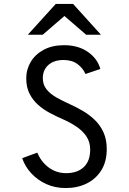

<svg xmlns="http://www.w3.org/2000/svg" viewBox="-20 -941 656 973"><path d="M313 12Q258.5 12 214 -8.5Q169.5 -29 138 -63.2Q106.5 -97.5 92.5 -139.5L169 -167.5Q188 -121.5 226.5 -92.5Q265 -63.5 315.5 -63.5Q371.5 -63.5 404.2 -94Q437 -124.5 437 -182.5Q437 -222 417.2 -250.8Q397.5 -279.5 365.5 -300.5Q333.5 -321.5 297 -337.5Q264.5 -351.5 231.8 -369Q199 -386.5 172.2 -410.5Q145.5 -434.5 129.2 -467.2Q113 -500 113 -543.5Q113 -589.5 136 -627.8Q159 -666 202 -689Q245 -712 305 -712Q376.5 -712 425.5 -677.8Q474.5 -643.5 488.5 -591.5L413 -566Q401 -595 373 -616Q345 -637 302 -637Q254 -637 225.5 -612Q197 -587 197 -545Q197 -511.5 216 -488Q235 -464.5 266.5 -446.8Q298 -429 336 -412Q368 -397.5 400.5 -378.5Q433 -359.5 460.5 -333Q488 -306.5 504.5 -270.2Q521 -234 521 -185.5Q521 -122.5 493.8 -78.5Q466.5 -34.5 419.5 -11.2Q372.5 12 313 12ZM121 -765 262.5 -921H350.5L491.5 -765H416.5L306.5 -860L196.5 -765Z"/></svg>

Font: Overpass Mono
Style: Regular
Weight: 400
Designer: Delve Withrington, Dave Bailey
Foundry: Delve Fonts LLC
Version: Version 4.000